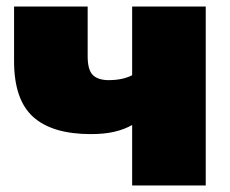

<svg xmlns="http://www.w3.org/2000/svg" viewBox="-20 -567 702 587"><path d="M258 -157Q140 -157 81.5 -209.5Q23 -262 23 -380V-547H248V-395Q248 -353 264 -337.5Q280 -322 312 -322Q355 -322 384 -337V-547H609V0H384V-185Q362 -172 331 -164.5Q300 -157 258 -157Z"/></svg>

Font: Montserrat Black
Style: Regular
Weight: 900
Designer: Julieta Ulanovsky
Foundry: Julieta Ulanovsky
Version: Version 9.000; ttfautohint (v1.8.4.7-5d5b)